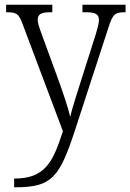

<svg xmlns="http://www.w3.org/2000/svg" viewBox="-20 -556 553 815"><path d="M40 202V239H45C200 239 232 197 297 1L439 -435C458 -496 468 -504 509 -504H513V-536H330V-504H346C387 -504 400 -494 400 -471C400 -457 394 -436 387 -412L318 -195C302 -143 287 -99 278 -60C270 -97 247 -164 225 -225L158 -408C146 -441 140 -459 140 -471C140 -494 152 -504 193 -504H202V-536H6V-504H9C52 -504 60 -497 77 -451L247 1C204 136 169 202 40 202Z"/></svg>

Font: Noto Serif Sinhala SemiCondensed Light
Style: Regular
Weight: 300
Width: 4
Designer: Jelle Bosma - Monotype Design Team
Foundry: Monotype Imaging Inc.
Version: Version 2.007